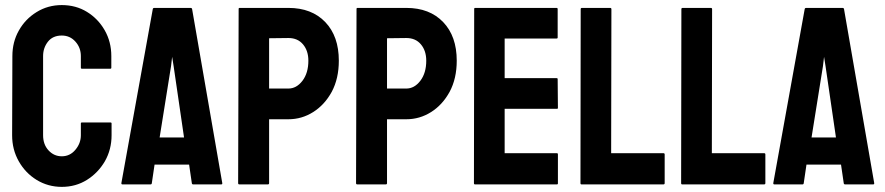

<svg xmlns="http://www.w3.org/2000/svg" viewBox="-20 -727 3490 757"><path d="M223.6 9.8Q169.4 9.8 124.5 -17.6Q80.1 -44.9 54 -91.1Q27.8 -137.2 27.8 -193.8L28.8 -505.9Q28.8 -561.5 54.2 -606.4Q79.6 -651.9 124.3 -679.4Q168.9 -707 223.6 -707Q279.3 -707 322.8 -680.2Q366.7 -653.3 392.8 -607.7Q418.9 -562 418.9 -505.9V-460Q418.9 -456.1 415 -456.1H302.7Q298.8 -456.1 298.8 -460V-505.9Q298.8 -539.1 277.3 -563Q255.9 -586.9 223.6 -586.9Q188 -586.9 168.9 -562.5Q149.9 -538.1 149.9 -505.9V-193.8Q149.9 -157.2 171.4 -134Q192.9 -110.8 223.6 -110.8Q255.9 -110.8 277.3 -136.5Q298.8 -162.1 298.8 -193.8V-240.2Q298.8 -244.1 302.7 -244.1H416Q419.9 -244.1 419.9 -240.2V-193.8Q419.9 -137.7 393.6 -91.3Q366.7 -45.4 322.8 -17.8Q278.8 9.8 223.6 9.8Z M458.5 -4.9 582.5 -691.9Q583.5 -695.8 587.4 -695.8H732.4Q736.3 -695.8 737.3 -691.9L856.4 -4.9Q856.9 0 852.5 0H741.7Q736.8 0 736.3 -4.9L725.6 -78.1H589.4L578.6 -4.9Q578.1 0 573.7 0H462.4Q458.5 0 458.5 -4.9ZM654.3 -465.8 609.4 -185.1H705.6L664.6 -465.8L658.7 -502.9Z M1036.1 0H923.8Q918.9 0 918.9 -4.9L920.9 -691.9Q920.9 -695.8 924.8 -695.8H1117.2Q1209 -695.8 1262.5 -639.9Q1315.9 -584 1315.9 -487.8Q1315.9 -417.5 1288.1 -365.2Q1259.8 -313.5 1214.8 -285.2Q1169.9 -256.8 1117.2 -256.8H1041V-4.9Q1041 0 1036.1 0ZM1117.2 -577.1 1041 -576.2V-377.9H1117.2Q1148.9 -377.9 1172.4 -408.4Q1195.8 -439 1195.8 -487.8Q1195.8 -526.9 1174.8 -552Q1153.8 -577.1 1117.2 -577.1Z M1501 0H1388.7Q1383.8 0 1383.8 -4.9L1385.7 -691.9Q1385.7 -695.8 1389.6 -695.8H1582Q1673.8 -695.8 1727.3 -639.9Q1780.8 -584 1780.8 -487.8Q1780.8 -417.5 1752.9 -365.2Q1724.6 -313.5 1679.7 -285.2Q1634.8 -256.8 1582 -256.8H1505.9V-4.9Q1505.9 0 1501 0ZM1582 -577.1 1505.9 -576.2V-377.9H1582Q1613.8 -377.9 1637.2 -408.4Q1660.6 -439 1660.6 -487.8Q1660.6 -526.9 1639.6 -552Q1618.7 -577.1 1582 -577.1Z M2175.8 0H1852.5Q1848.6 0 1848.6 -4.9L1849.6 -691.9Q1849.6 -695.8 1853.5 -695.8H2174.8Q2178.7 -695.8 2178.7 -690.9V-579.1Q2178.7 -575.2 2174.8 -575.2H1969.7V-418.9H2174.8Q2178.7 -418.9 2178.7 -415L2179.7 -301.8Q2179.7 -297.9 2175.8 -297.9H1969.7V-123H2175.8Q2179.7 -123 2179.7 -118.2V-3.9Q2179.7 0 2175.8 0Z M2595.7 0H2272.5Q2268.6 0 2268.6 -4.9L2269.5 -690.9Q2269.5 -695.8 2274.4 -695.8H2385.7Q2390.6 -695.8 2390.6 -690.9L2389.6 -123H2595.7Q2600.6 -123 2600.6 -118.2V-4.9Q2600.6 0 2595.7 0Z M2992.7 0H2669.4Q2665.5 0 2665.5 -4.9L2666.5 -690.9Q2666.5 -695.8 2671.4 -695.8H2782.7Q2787.6 -695.8 2787.6 -690.9L2786.6 -123H2992.7Q2997.6 -123 2997.6 -118.2V-4.9Q2997.6 0 2992.7 0Z M3028.8 -4.9 3152.8 -691.9Q3153.8 -695.8 3157.7 -695.8H3302.7Q3306.6 -695.8 3307.6 -691.9L3426.8 -4.9Q3427.2 0 3422.9 0H3312Q3307.1 0 3306.6 -4.9L3295.9 -78.1H3159.7L3148.9 -4.9Q3148.4 0 3144 0H3032.7Q3028.8 0 3028.8 -4.9ZM3224.6 -465.8 3179.7 -185.1H3275.9L3234.9 -465.8L3229 -502.9Z"/></svg>

Font: Koulen
Style: Regular
Weight: 400
Designer: Danh Hong
Version: Version 8.00;December 21, 2023;FontCreator 13.0.0.2620 64-bi